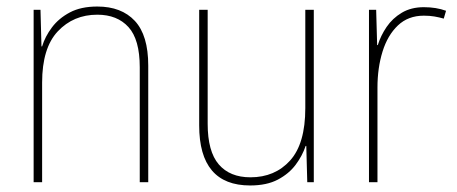

<svg xmlns="http://www.w3.org/2000/svg" viewBox="-20 -558 1400 588"><path d="M278 -538Q352 -538 393 -494Q434 -450 434 -357V0H408V-352Q408 -437 373.5 -475Q339 -513 278 -513Q205 -513 157 -462Q109 -411 109 -305V0H83V-528H104L107 -416H109Q118 -446 139 -474Q160 -502 194 -520Q228 -538 278 -538Z M941 -528V0H921L918 -111H916Q906 -81 885.5 -53.5Q865 -26 831 -8Q797 10 746 10Q590 10 590 -174V-528H616V-179Q616 -94 650 -54.5Q684 -15 747 -15Q822 -15 868.5 -66.5Q915 -118 915 -227V-528Z M1278 -536Q1316 -536 1346 -525L1339 -501Q1325 -505 1310.5 -507.5Q1296 -510 1278 -510Q1230 -510 1198.5 -480Q1167 -450 1151.5 -400Q1136 -350 1136 -290V0H1110V-528H1132L1135 -420H1137Q1146 -449 1164 -475.5Q1182 -502 1210.5 -519Q1239 -536 1278 -536Z"/></svg>

Font: Noto Sans Myanmar SemiCondensed Thin
Style: Regular
Weight: 100
Width: 4
Designer: Monotype Design Team
Foundry: Monotype Imaging Inc.
Version: Version 2.107; ttfautohint (v1.8.4.7-5d5b)